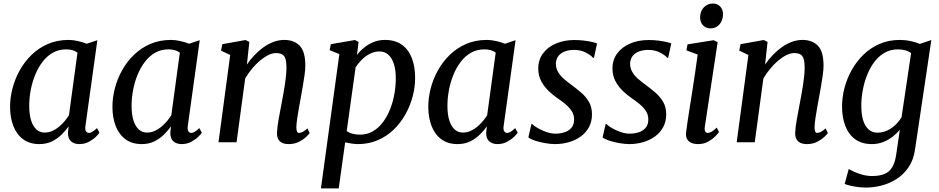

<svg xmlns="http://www.w3.org/2000/svg" viewBox="-20 -784 5176 1058"><path d="M451 -91.5Q447.5 -68.5 454.2 -60Q461 -51.5 470 -51.5Q479 -51.5 489.5 -58Q500 -64.5 514.5 -78L528 -53Q524 -45.5 508.8 -30.5Q493.5 -15.5 470 -2.8Q446.5 10 417 10Q388.5 10 371 -5.5Q353.5 -21 354.5 -55L358.5 -87.5Q341.5 -64 318.5 -41.5Q295.5 -19 265.5 -4.5Q235.5 10 197 10Q143 10 107 -17Q71 -44 53.2 -90.5Q35.5 -137 35.5 -196Q35.5 -245.5 49 -297.5Q62.5 -349.5 89 -397Q115.5 -444.5 154.5 -482.2Q193.5 -520 244.5 -542Q295.5 -564 358.5 -564Q382 -564 409.5 -557.8Q437 -551.5 458 -543L516.5 -562.5ZM407 -494Q394.5 -503.5 378.5 -507.8Q362.5 -512 344.5 -512Q304 -512 271.5 -493.8Q239 -475.5 214.8 -443.8Q190.5 -412 174 -371.8Q157.5 -331.5 149.2 -287.2Q141 -243 141 -200.5Q141 -152 151.8 -119.2Q162.5 -86.5 181.5 -70Q200.5 -53.5 225.5 -53.5Q248.5 -53.5 268.5 -62.5Q288.5 -71.5 305.5 -85.8Q322.5 -100 336.2 -116.5Q350 -133 360 -149Z M1015 -91.5Q1011.5 -68.5 1018.2 -60Q1025 -51.5 1034 -51.5Q1043 -51.5 1053.5 -58Q1064 -64.5 1078.5 -78L1092 -53Q1088 -45.5 1072.8 -30.5Q1057.5 -15.5 1034 -2.8Q1010.5 10 981 10Q952.5 10 935 -5.5Q917.5 -21 918.5 -55L922.5 -87.5Q905.5 -64 882.5 -41.5Q859.5 -19 829.5 -4.5Q799.5 10 761 10Q707 10 671 -17Q635 -44 617.2 -90.5Q599.5 -137 599.5 -196Q599.5 -245.5 613 -297.5Q626.5 -349.5 653 -397Q679.5 -444.5 718.5 -482.2Q757.5 -520 808.5 -542Q859.5 -564 922.5 -564Q946 -564 973.5 -557.8Q1001 -551.5 1022 -543L1080.5 -562.5ZM971 -494Q958.5 -503.5 942.5 -507.8Q926.5 -512 908.5 -512Q868 -512 835.5 -493.8Q803 -475.5 778.8 -443.8Q754.5 -412 738 -371.8Q721.5 -331.5 713.2 -287.2Q705 -243 705 -200.5Q705 -152 715.8 -119.2Q726.5 -86.5 745.5 -70Q764.5 -53.5 789.5 -53.5Q812.5 -53.5 832.5 -62.5Q852.5 -71.5 869.5 -85.8Q886.5 -100 900.2 -116.5Q914 -133 924 -149Z M1340.5 -428.5Q1359.5 -456.5 1383 -481Q1406.5 -505.5 1433 -524.2Q1459.5 -543 1488.2 -553.5Q1517 -564 1547 -564Q1600 -564 1631.2 -532.2Q1662.5 -500.5 1662.5 -422Q1662.5 -401 1658.2 -370.2Q1654 -339.5 1648.2 -306.5Q1642.5 -273.5 1637.5 -246Q1633 -220 1627.5 -191Q1622 -162 1618 -133.8Q1614 -105.5 1613 -83.5Q1613 -66.5 1616.8 -59Q1620.5 -51.5 1627 -51.5Q1636.5 -51.5 1647.8 -57.2Q1659 -63 1674 -76.5L1686.5 -51Q1682 -44 1666.5 -29.2Q1651 -14.5 1626.8 -2.2Q1602.5 10 1571 10Q1547.5 10 1533 2.2Q1518.5 -5.5 1512 -19.8Q1505.5 -34 1506.5 -54.5Q1507 -69.5 1509.5 -89.2Q1512 -109 1516.2 -131.8Q1520.5 -154.5 1524.8 -177.5Q1529 -200.5 1533 -221.5Q1537 -243 1541.5 -267.2Q1546 -291.5 1549.8 -317Q1553.5 -342.5 1556 -366.8Q1558.5 -391 1558.5 -412.5Q1558.5 -443.5 1552.8 -460.5Q1547 -477.5 1534.5 -484.5Q1522 -491.5 1500.5 -491.5Q1480.5 -491.5 1457.8 -480.2Q1435 -469 1412 -449.5Q1389 -430 1368.2 -404.8Q1347.5 -379.5 1331 -351.5L1283.5 0H1184L1248.5 -481L1198 -505L1205 -540.5L1333 -563.5L1354 -553Z M1748.5 254 1850 -486 1796.5 -507.5 1803 -540.5 1936 -563.5 1956 -553 1947 -481Q1963 -502.5 1986 -521.2Q2009 -540 2038 -552Q2067 -564 2101 -564Q2157 -564 2194 -537.8Q2231 -511.5 2249.2 -464.5Q2267.5 -417.5 2267.5 -354Q2267.5 -303.5 2253.8 -251.8Q2240 -200 2213.5 -153Q2187 -106 2148.8 -69.2Q2110.5 -32.5 2061 -11.2Q2011.5 10 1952 10Q1935.5 10 1917.2 7Q1899 4 1882 0.5L1846.5 254ZM1890.5 -61.5Q1905 -51.5 1923.5 -46.8Q1942 -42 1963.5 -42Q2003.5 -42 2035.2 -60.8Q2067 -79.5 2090.8 -111.5Q2114.5 -143.5 2130.2 -183.8Q2146 -224 2153.5 -267.5Q2161 -311 2161 -352.5Q2161 -398.5 2150.5 -431.5Q2140 -464.5 2120 -482.5Q2100 -500.5 2071.5 -500.5Q2042.5 -500.5 2017 -487Q1991.5 -473.5 1971.8 -453.2Q1952 -433 1939.5 -413Z M2755.5 -91.5Q2752 -68.5 2758.8 -60Q2765.5 -51.5 2774.5 -51.5Q2783.5 -51.5 2794 -58Q2804.5 -64.5 2819 -78L2832.5 -53Q2828.5 -45.5 2813.2 -30.5Q2798 -15.5 2774.5 -2.8Q2751 10 2721.5 10Q2693 10 2675.5 -5.5Q2658 -21 2659 -55L2663 -87.5Q2646 -64 2623 -41.5Q2600 -19 2570 -4.5Q2540 10 2501.5 10Q2447.5 10 2411.5 -17Q2375.5 -44 2357.8 -90.5Q2340 -137 2340 -196Q2340 -245.5 2353.5 -297.5Q2367 -349.5 2393.5 -397Q2420 -444.5 2459 -482.2Q2498 -520 2549 -542Q2600 -564 2663 -564Q2686.5 -564 2714 -557.8Q2741.5 -551.5 2762.5 -543L2821 -562.5ZM2711.5 -494Q2699 -503.5 2683 -507.8Q2667 -512 2649 -512Q2608.5 -512 2576 -493.8Q2543.5 -475.5 2519.2 -443.8Q2495 -412 2478.5 -371.8Q2462 -331.5 2453.8 -287.2Q2445.5 -243 2445.5 -200.5Q2445.5 -152 2456.2 -119.2Q2467 -86.5 2486 -70Q2505 -53.5 2530 -53.5Q2553 -53.5 2573 -62.5Q2593 -71.5 2610 -85.8Q2627 -100 2640.8 -116.5Q2654.5 -133 2664.5 -149Z M3253 -465.5H3247.5Q3238 -478.5 3209.2 -493.8Q3180.5 -509 3143.5 -509Q3116 -509 3093.8 -501Q3071.5 -493 3058.2 -477Q3045 -461 3043 -436Q3042.5 -410.5 3054.2 -389.2Q3066 -368 3086.2 -350.2Q3106.5 -332.5 3130 -315.5Q3155.5 -296.5 3181.5 -274.5Q3207.5 -252.5 3224.8 -223.5Q3242 -194.5 3242 -153.5Q3242 -114 3225.5 -83.5Q3209 -53 3180.5 -32.2Q3152 -11.5 3115.5 -0.8Q3079 10 3038 10Q3013.5 10 2982.8 4.5Q2952 -1 2926.5 -9.5Q2901 -18 2891.5 -27L2908.5 -101H2912Q2923 -89.5 2945 -77Q2967 -64.5 2992.5 -56Q3018 -47.5 3040.5 -47.5Q3065.5 -47.5 3089 -54.5Q3112.5 -61.5 3128 -78.8Q3143.5 -96 3143.5 -126Q3143.5 -152.5 3129.5 -173.2Q3115.5 -194 3093.8 -211.8Q3072 -229.5 3049 -245Q3028.5 -259 3004.5 -281.5Q2980.5 -304 2963.2 -335Q2946 -366 2946 -406.5Q2946 -455 2972.5 -490.2Q2999 -525.5 3044.2 -544.5Q3089.5 -563.5 3145 -563.5Q3171 -563.5 3196.5 -560.5Q3222 -557.5 3241.8 -553Q3261.5 -548.5 3270 -544.5Z M3662 -465.5H3656.5Q3647 -478.5 3618.2 -493.8Q3589.5 -509 3552.5 -509Q3525 -509 3502.8 -501Q3480.5 -493 3467.2 -477Q3454 -461 3452 -436Q3451.5 -410.5 3463.2 -389.2Q3475 -368 3495.2 -350.2Q3515.5 -332.5 3539 -315.5Q3564.5 -296.5 3590.5 -274.5Q3616.5 -252.5 3633.8 -223.5Q3651 -194.5 3651 -153.5Q3651 -114 3634.5 -83.5Q3618 -53 3589.5 -32.2Q3561 -11.5 3524.5 -0.8Q3488 10 3447 10Q3422.5 10 3391.8 4.5Q3361 -1 3335.5 -9.5Q3310 -18 3300.5 -27L3317.5 -101H3321Q3332 -89.5 3354 -77Q3376 -64.5 3401.5 -56Q3427 -47.5 3449.5 -47.5Q3474.5 -47.5 3498 -54.5Q3521.5 -61.5 3537 -78.8Q3552.5 -96 3552.5 -126Q3552.5 -152.5 3538.5 -173.2Q3524.5 -194 3502.8 -211.8Q3481 -229.5 3458 -245Q3437.5 -259 3413.5 -281.5Q3389.5 -304 3372.2 -335Q3355 -366 3355 -406.5Q3355 -455 3381.5 -490.2Q3408 -525.5 3453.2 -544.5Q3498.5 -563.5 3554 -563.5Q3580 -563.5 3605.5 -560.5Q3631 -557.5 3650.8 -553Q3670.5 -548.5 3679 -544.5Z M3827 10Q3805.5 10 3789.8 3.2Q3774 -3.5 3766.2 -17.8Q3758.5 -32 3760.5 -53.5Q3762.5 -73 3767.8 -107.5Q3773 -142 3780 -187Q3787 -232 3795 -282.2Q3803 -332.5 3810.5 -384.2Q3818 -436 3824.5 -483.5L3762.5 -506.5L3768.5 -539.5L3912.5 -562.5L3934.5 -551.5L3864 -86.5Q3861 -68.5 3866 -60Q3871 -51.5 3879.5 -51.5Q3889.5 -51.5 3901 -58Q3912.5 -64.5 3929.5 -81L3942 -56.5Q3937 -48.5 3921.5 -32.8Q3906 -17 3882 -3.5Q3858 10 3827 10ZM3895 -627.5Q3869.5 -627.5 3853.5 -644.8Q3837.5 -662 3838 -689.5Q3838.5 -722.5 3858.5 -743.5Q3878.5 -764.5 3908 -764.5Q3933.5 -764.5 3948.8 -748Q3964 -731.5 3964 -706Q3964 -671.5 3944.5 -649.5Q3925 -627.5 3895 -627.5Z M4196 -428.5Q4215 -456.5 4238.5 -481Q4262 -505.5 4288.5 -524.2Q4315 -543 4343.8 -553.5Q4372.5 -564 4402.5 -564Q4455.5 -564 4486.8 -532.2Q4518 -500.5 4518 -422Q4518 -401 4513.8 -370.2Q4509.5 -339.5 4503.8 -306.5Q4498 -273.5 4493 -246Q4488.5 -220 4483 -191Q4477.5 -162 4473.5 -133.8Q4469.5 -105.5 4468.5 -83.5Q4468.5 -66.5 4472.2 -59Q4476 -51.5 4482.5 -51.5Q4492 -51.5 4503.2 -57.2Q4514.5 -63 4529.5 -76.5L4542 -51Q4537.5 -44 4522 -29.2Q4506.5 -14.5 4482.2 -2.2Q4458 10 4426.5 10Q4403 10 4388.5 2.2Q4374 -5.5 4367.5 -19.8Q4361 -34 4362 -54.5Q4362.5 -69.5 4365 -89.2Q4367.5 -109 4371.8 -131.8Q4376 -154.5 4380.2 -177.5Q4384.5 -200.5 4388.5 -221.5Q4392.5 -243 4397 -267.2Q4401.5 -291.5 4405.2 -317Q4409 -342.5 4411.5 -366.8Q4414 -391 4414 -412.5Q4414 -443.5 4408.2 -460.5Q4402.5 -477.5 4390 -484.5Q4377.5 -491.5 4356 -491.5Q4336 -491.5 4313.2 -480.2Q4290.5 -469 4267.5 -449.5Q4244.5 -430 4223.8 -404.8Q4203 -379.5 4186.5 -351.5L4139 0H4039.5L4104 -481L4053.5 -505L4060.5 -540.5L4188.5 -563.5L4209.5 -553Z M5022.5 37.5Q5014.5 96.5 4986.8 137.2Q4959 178 4920 202.8Q4881 227.5 4837.2 238.5Q4793.5 249.5 4752.5 249.5Q4730 249.5 4706.8 246.5Q4683.5 243.5 4664.2 238.8Q4645 234 4634.5 229.5L4657 147Q4667.5 154 4687.8 163Q4708 172 4733.5 179Q4759 186 4785 186Q4825.5 186 4853 175Q4880.5 164 4896.5 137.5Q4912.5 111 4919 64L4938.5 -69Q4922 -49 4899 -31Q4876 -13 4847 -1.5Q4818 10 4784.5 10Q4728.5 10 4692 -17Q4655.5 -44 4637.8 -90.8Q4620 -137.5 4620 -197Q4620 -246.5 4633.2 -298.2Q4646.5 -350 4672.8 -397.2Q4699 -444.5 4737.5 -482.2Q4776 -520 4826.5 -542Q4877 -564 4939 -564Q4969 -564 4998.5 -557.5Q5028 -551 5048.5 -542L5112 -563.5ZM5000.5 -491.5Q4986.5 -502 4967.5 -507Q4948.5 -512 4928.5 -512Q4886 -512 4853 -492.5Q4820 -473 4796 -440Q4772 -407 4756.5 -366.5Q4741 -326 4733.5 -283.2Q4726 -240.5 4726 -201.5Q4726 -166.5 4731.8 -139Q4737.5 -111.5 4749 -92.2Q4760.5 -73 4777 -63Q4793.5 -53 4814.5 -53Q4844.5 -53 4870.5 -65.5Q4896.5 -78 4916.2 -97.8Q4936 -117.5 4948 -138.5Z"/></svg>

Font: Merriweather 28pt
Style: Italic
Weight: 400
Italic angle: -7.8°
Version: Version 2.101